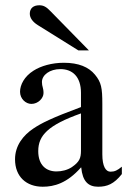

<svg xmlns="http://www.w3.org/2000/svg" viewBox="-20 -698 484 728"><path d="M287 -127C287 -98 281 -84 252 -64C235 -53 214 -48 194 -48C155 -48 125 -72 125 -125C125 -156 135 -180 159 -202C184 -225 225 -246 287 -268ZM442 -66C425 -52 415 -47 399 -47C381 -47 368 -67 368 -113V-304C368 -365 364 -386 340 -415C316 -444 278 -460 222 -460C177 -460 135 -448 107 -430C72 -408 56 -376 56 -350C56 -323 78 -304 99 -304C125 -304 145 -326 145 -345C145 -366 139 -369 139 -387C139 -414 169 -436 209 -436C254 -436 287 -408 287 -346V-292C174 -250 137 -231 107 -211C68 -185 37 -146 37 -94C37 -28 80 10 142 10C185 10 234 -3 287 -63H288C293 -10 315 10 352 10C386 10 412 0 442 -38ZM317 -507 172 -655C155 -673 144 -678 129 -678C107 -678 93 -667 93 -646C93 -630 104 -615 123 -603L277 -507Z"/></svg>

Font: XITS
Style: Regular
Weight: 400
Designer: MicroPress Inc., with final additions and corrections provided by Coen Hoffman, Elsevier (retired)
Version: Version 1.302